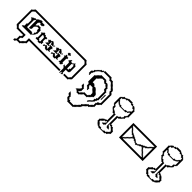

<svg xmlns="http://www.w3.org/2000/svg" viewBox="560 -4191 7380 7380"><g transform="rotate(45 4250.0 -500.5)"><path d="M464.3 142.9V214.3H535.7V178.6H571.4V142.9H750V107.1H785.7V71.4H821.4V35.7H857.1V0H892.9V-35.7H928.6V-178.6H2571.4V-250H857.1V-71.4H821.4V-35.7H785.7V0H750V35.7H714.3V71.4H607.1V-35.7H642.9V-71.4H678.6V-250H285.7V-285.7H250V-321.4H214.3V-1071.4H250V-1107.1H285.7V-1142.9H3000V-1107.1H3035.7V-1071.4H3071.4V-321.4H3035.7V-285.7H3000V-250H2785.7V-178.6H3035.7V-214.3H3071.4V-250H3107.1V-285.7H3142.9V-1107.1H3107.1V-1142.9H3071.4V-1178.6H3035.7V-1214.3H250V-1178.6H214.3V-1142.9H178.6V-1107.1H142.9V-285.7H178.6V-250H214.3V-214.3H250V-178.6H607.1V-107.1H571.4V-71.4H535.7V107.1H500V142.9ZM321.4 -428.6V-392.9H821.4V-428.6H857.1V-464.3H785.7V-500H500V-892.9H535.7V-928.6H571.4V-535.7H642.9V-571.4H678.6V-714.3H714.3V-750H750V-785.7H857.1V-678.6H892.9V-571.4H857.1V-464.3H892.9V-500H928.6V-571.4H964.3V-785.7H928.6V-821.4H892.9V-857.1H750V-821.4H714.3V-785.7H678.6V-928.6H714.3V-964.3H785.7V-928.6H892.9V-964.3H928.6V-1035.7H785.7V-1071.4H678.6V-1035.7H607.1V-1000H571.4V-964.3H464.3V-928.6H392.9V-892.9H357.1V-857.1H392.9V-821.4H428.6V-607.1H392.9V-464.3H357.1V-428.6ZM1071.4 -500H1035.7V-428.6H1178.6V-392.9H1285.7V-428.6H1357.1V-535.7H1321.4V-678.6H1357.1V-750H1250V-785.7H1178.6V-821.4H1107.1V-785.7H1071.4V-750H1035.7V-714.3H1071.4ZM1178.6 -464.3V-500H1142.9V-714.3H1214.3V-678.6H1250V-464.3ZM1500 -500H1428.6V-428.6H1464.3V-464.3H1535.7V-428.6H1571.4V-392.9H1678.6V-428.6H1785.7V-464.3H1750V-571.4H1785.7V-607.1H1750V-642.9H1607.1V-607.1H1642.9V-464.3H1607.1V-500H1571.4V-535.7H1500ZM1428.6 -607.1V-571.4H1607.1V-607.1H1571.4V-750H1607.1V-678.6H1750V-714.3H1714.3V-750H1678.6V-785.7H1642.9V-821.4H1571.4V-785.7H1464.3V-750H1428.6V-714.3H1464.3V-678.6H1500V-642.9H1464.3V-607.1ZM1750 -750V-714.3H1785.7V-750ZM1928.6 -500H1857.1V-428.6H1892.9V-464.3H1964.3V-428.6H2000V-392.9H2107.1V-428.6H2214.3V-464.3H2178.6V-571.4H2214.3V-607.1H2178.6V-642.9H2035.7V-607.1H2071.4V-464.3H2035.7V-500H2000V-535.7H1928.6ZM1857.1 -607.1V-571.4H2035.7V-607.1H2000V-750H2035.7V-678.6H2178.6V-714.3H2142.9V-750H2107.1V-785.7H2071.4V-821.4H2000V-785.7H1892.9V-750H1857.1V-714.3H1892.9V-678.6H1928.6V-642.9H1892.9V-607.1ZM2178.6 -750V-714.3H2214.3V-750ZM2321.4 -821.4V-750H2285.7V-714.3H2321.4V-464.3H2285.7V-428.6H2357.1V-392.9H2428.6V-428.6H2464.3V-500H2428.6V-714.3H2464.3V-785.7H2392.9V-821.4ZM2321.4 -928.6V-892.9H2357.1V-857.1H2428.6V-892.9H2464.3V-928.6H2428.6V-964.3H2357.1V-928.6ZM2642.9 -750V-821.4H2607.1V-785.7H2571.4V-750H2535.7V-714.3H2571.4V-678.6H2607.1V-464.3H2571.4V-500H2535.7V-428.6H2571.4V-392.9H2607.1V-142.9H2642.9V-214.3H2678.6V-142.9H2714.3V-178.6H2750V-214.3H2714.3V-392.9H2857.1V-428.6H2892.9V-750H2857.1V-785.7H2821.4V-821.4H2785.7V-785.7H2750V-750H2785.7V-714.3H2821.4V-535.7H2785.7V-464.3H2714.3V-714.3H2750V-750Z M3428.6 71.4V178.6H3464.3V214.3H3500V321.4H3535.7V357.1H3571.4V392.9H3607.1V428.6H3928.6V392.9H3964.3V357.1H4000V321.4H4035.7V285.7H4071.4V250H4107.1V214.3H4142.9V142.9H4178.6V107.1H4214.3V71.4H4250V35.7H4285.7V0H4357.1V-35.7H4392.9V-71.4H4428.6V-107.1H4464.3V-142.9H4500V-285.7H4535.7V-321.4H4571.4V-357.1H4607.1V-392.9H4642.9V-964.3H4607.1V-1000H4571.4V-1107.1H4535.7V-1142.9H4500V-1178.6H4464.3V-1214.3H4428.6V-1250H4392.9V-1285.7H4357.1V-1321.4H4321.4V-1357.1H4214.3V-1392.9H4178.6V-1428.6H3821.4V-1392.9H3750V-1357.1H3678.6V-1321.4H3642.9V-1285.7H3607.1V-1250H3571.4V-1214.3H3535.7V-1178.6H3500V-1107.1H3464.3V-1071.4H3428.6V-928.6H3464.3V-892.9H3500V-1035.7H3535.7V-1107.1H3571.4V-1178.6H3607.1V-1214.3H3642.9V-1250H3678.6V-1285.7H3750V-1321.4H3785.7V-1357.1H4142.9V-1321.4H4178.6V-1285.7H4285.7V-1250H4321.4V-1214.3H4357.1V-1178.6H4392.9V-1142.9H4428.6V-1107.1H4464.3V-1071.4H4500V-964.3H4535.7V-928.6H4571.4V-428.6H4535.7V-392.9H4464.3V-321.4H4428.6V-178.6H4392.9V-142.9H4357.1V-107.1H4321.4V-71.4H4250V-35.7H4214.3V0H4178.6V35.7H4142.9V71.4H4107.1V107.1H4071.4V178.6H4035.7V214.3H4000V250H3964.3V285.7H3928.6V321.4H3892.9V357.1H3678.6V321.4H3607.1V285.7H3571.4V178.6H3535.7V142.9H3500V107.1H3464.3V71.4ZM3642.9 -1035.7V-678.6H3678.6V-642.9H3714.3V-535.7H3750V-500H3785.7V-464.3H3821.4V-428.6H3857.1V-535.7H3821.4V-571.4H3785.7V-642.9H3928.6V-607.1H3964.3V-571.4H4000V-535.7H4035.7V-500H4071.4V-357.1H4035.7V-321.4H4000V-285.7H3821.4V-250H3785.7V-214.3H3750V-178.6H3714.3V-142.9H3642.9V-178.6H3678.6V-214.3H3714.3V-392.9H3678.6V-428.6H3642.9V-464.3H3607.1V-500H3571.4V-392.9H3607.1V-357.1H3642.9V-285.7H3607.1V-250H3571.4V-214.3H3535.7V-178.6H3500V-142.9H3571.4V-107.1H3607.1V-71.4H3750V-107.1H3785.7V-142.9H3821.4V-178.6H3857.1V-214.3H4035.7V-250H4071.4V-285.7H4107.1V-321.4H4142.9V-357.1H4178.6V-392.9H4214.3V-535.7H4178.6V-571.4H4142.9V-607.1H4107.1V-642.9H4071.4V-678.6H4035.7V-714.3H3928.6V-750H3892.9V-785.7H3785.7V-1000H3821.4V-1035.7H3857.1V-1071.4H3892.9V-1107.1H3928.6V-1142.9H4071.4V-1107.1H4107.1V-1071.4H4214.3V-1035.7H4250V-1000H4285.7V-892.9H4321.4V-857.1H4357.1V-464.3H4321.4V-392.9H4285.7V-285.7H4250V-250H4214.3V-214.3H4178.6V-178.6H4142.9V-107.1H4178.6V-142.9H4214.3V-178.6H4250V-214.3H4285.7V-250H4321.4V-285.7H4357.1V-357.1H4392.9V-428.6H4428.6V-892.9H4392.9V-928.6H4357.1V-1035.7H4321.4V-1071.4H4285.7V-1107.1H4250V-1142.9H4142.9V-1178.6H4107.1V-1214.3H3821.4V-1178.6H3785.7V-1142.9H3750V-1107.1H3714.3V-1071.4H3678.6V-1035.7ZM4464.3 -785.7V-535.7H4500V-785.7Z M5142.9 214.3V178.6H5107.1V142.9H5071.4V107.1H5035.7V35.7H5071.4V0H5107.1V-35.7H5142.9V-71.4H5214.3V-107.1H5250V-35.7H5214.3V0H5178.6V35.7H5142.9V71.4H5250V35.7H5285.7V-535.7H5214.3V-571.4H5178.6V-607.1H5107.1V-642.9H5071.4V-750H5035.7V-785.7H5000V-964.3H5035.7V-928.6H5071.4V-892.9H5142.9V-857.1H5500V-892.9H5571.4V-928.6H5607.1V-964.3H5642.9V-785.7H5607.1V-750H5571.4V-642.9H5535.7V-607.1H5464.3V-571.4H5428.6V-535.7H5357.1V35.7H5392.9V71.4H5500V35.7H5464.3V0H5428.6V-35.7H5392.9V-107.1H5428.6V-71.4H5500V-35.7H5535.7V0H5571.4V35.7H5607.1V107.1H5571.4V142.9H5535.7V178.6H5500V214.3H5392.9V250H5250V214.3ZM5142.9 -107.1H5071.4V-71.4H5035.7V-35.7H5000V0H4964.3V142.9H5000V178.6H5035.7V214.3H5071.4V250H5142.9V285.7H5500V250H5571.4V214.3H5607.1V178.6H5642.9V142.9H5678.6V0H5642.9V-35.7H5607.1V-71.4H5571.4V-107.1H5500V-142.9H5428.6V-500H5500V-535.7H5535.7V-571.4H5571.4V-607.1H5607.1V-642.9H5642.9V-750H5678.6V-785.7H5714.3V-1142.9H5678.6V-1178.6H5642.9V-1214.3H5607.1V-1250H5500V-1285.7H5428.6V-1321.4H5214.3V-1285.7H5142.9V-1250H5035.7V-1214.3H5000V-1178.6H4964.3V-1142.9H4928.6V-785.7H4964.3V-750H5000V-642.9H5035.7V-607.1H5071.4V-571.4H5107.1V-535.7H5142.9V-500H5214.3V-142.9H5142.9ZM5642.9 -1035.7H5607.1V-1000H5571.4V-964.3H5535.7V-928.6H5428.6V-892.9H5214.3V-928.6H5107.1V-964.3H5071.4V-1000H5035.7V-1035.7H5000V-1142.9H5071.4V-1178.6H5107.1V-1214.3H5214.3V-1250H5428.6V-1214.3H5535.7V-1178.6H5571.4V-1142.9H5642.9Z M7142.9 -71.4H6142.9V-107.1H6178.6V-142.9H6214.3V-178.6H6250V-214.3H6285.7V-250H6321.4V-285.7H6357.1V-321.4H6392.9V-357.1H6464.3V-321.4H6535.7V-285.7H6607.1V-250H6678.6V-285.7H6750V-321.4H6821.4V-357.1H6892.9V-321.4H6928.6V-285.7H6964.3V-250H7000V-214.3H7035.7V-178.6H7071.4V-142.9H7107.1V-107.1H7142.9ZM6000 -785.7V0H7285.7V-785.7ZM6071.4 -107.1V-607.1H6107.1V-571.4H6142.9V-535.7H6178.6V-500H6214.3V-464.3H6250V-428.6H6321.4V-392.9H6357.1V-357.1H6321.4V-321.4H6285.7V-285.7H6250V-250H6214.3V-214.3H6178.6V-178.6H6142.9V-142.9H6107.1V-107.1ZM7142.9 -142.9V-178.6H7107.1V-214.3H7071.4V-250H7035.7V-285.7H7000V-321.4H6964.3V-357.1H6928.6V-392.9H6964.3V-428.6H7035.7V-464.3H7071.4V-500H7107.1V-535.7H7142.9V-571.4H7178.6V-607.1H7214.3V-107.1H7178.6V-142.9ZM7214.3 -678.6H7178.6V-642.9H7142.9V-607.1H7107.1V-571.4H7071.4V-535.7H7035.7V-500H6964.3V-464.3H6892.9V-428.6H6821.4V-392.9H6750V-357.1H6714.3V-321.4H6571.4V-357.1H6535.7V-392.9H6464.3V-428.6H6392.9V-464.3H6321.4V-500H6250V-535.7H6214.3V-571.4H6178.6V-607.1H6142.9V-642.9H6107.1V-678.6H6071.4V-714.3H7214.3Z M7785.7 214.3V178.6H7750V142.9H7714.3V107.1H7678.6V35.7H7714.3V0H7750V-35.7H7785.7V-71.4H7857.1V-107.1H7892.9V-35.7H7857.1V0H7821.4V35.7H7785.7V71.4H7892.9V35.7H7928.6V-535.7H7857.1V-571.4H7821.4V-607.1H7750V-642.9H7714.3V-750H7678.6V-785.7H7642.9V-964.3H7678.6V-928.6H7714.3V-892.9H7785.7V-857.1H8142.9V-892.9H8214.3V-928.6H8250V-964.3H8285.7V-785.7H8250V-750H8214.3V-642.9H8178.6V-607.1H8107.1V-571.4H8071.4V-535.7H8000V35.7H8035.7V71.4H8142.9V35.7H8107.1V0H8071.4V-35.7H8035.7V-107.1H8071.4V-71.4H8142.9V-35.7H8178.6V0H8214.3V35.7H8250V107.1H8214.3V142.9H8178.6V178.6H8142.9V214.3H8035.7V250H7892.9V214.3ZM7785.7 -107.1H7714.3V-71.4H7678.6V-35.7H7642.9V0H7607.1V142.9H7642.9V178.6H7678.6V214.3H7714.3V250H7785.7V285.7H8142.9V250H8214.3V214.3H8250V178.6H8285.7V142.9H8321.4V0H8285.7V-35.7H8250V-71.4H8214.3V-107.1H8142.9V-142.9H8071.4V-500H8142.9V-535.7H8178.6V-571.4H8214.3V-607.1H8250V-642.9H8285.7V-750H8321.4V-785.7H8357.1V-1142.9H8321.4V-1178.6H8285.7V-1214.3H8250V-1250H8142.9V-1285.7H8071.4V-1321.4H7857.1V-1285.7H7785.7V-1250H7678.6V-1214.3H7642.9V-1178.6H7607.1V-1142.9H7571.4V-785.7H7607.1V-750H7642.9V-642.9H7678.6V-607.1H7714.3V-571.4H7750V-535.7H7785.7V-500H7857.1V-142.9H7785.7ZM8285.7 -1035.7H8250V-1000H8214.3V-964.3H8178.6V-928.6H8071.4V-892.9H7857.1V-928.6H7750V-964.3H7714.3V-1000H7678.6V-1035.7H7642.9V-1142.9H7714.3V-1178.6H7750V-1214.3H7857.1V-1250H8071.4V-1214.3H8178.6V-1178.6H8214.3V-1142.9H8285.7Z"/></g></svg>

Font: Gossip Icons High Pixel
Style: Regular
Weight: 500
Designer: Deborah Khodanovich
Version: Version 1.001;Glyphs 3.3.1 (3343)